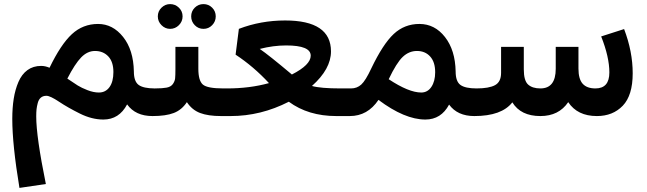

<svg xmlns="http://www.w3.org/2000/svg" viewBox="-20 -567 3162 938"><path d="M736 -135 745 -64 725 0Q642 0 601 -57Q562 17 485 17Q429 17 370.5 -12Q312 -41 268.5 -70Q225 -99 207 -99Q190 -99 179.5 -90Q169 -81 164.5 -64Q160 -47 158.5 -33Q157 -19 157 2Q157 101 204 332L75 351Q40 139 40 14Q40 -40 47 -84.5Q54 -129 70 -166.5Q86 -204 114 -224.5Q142 -245 181 -245Q201 -245 222 -236Q277 -350 331 -400Q385 -450 459 -450Q531 -450 581.5 -386.5Q632 -323 634 -218Q634 -169 657.5 -152Q681 -135 736 -135ZM463 -115Q496 -115 515 -141.5Q534 -168 534 -215Q534 -265 509 -291.5Q484 -318 444 -318Q407 -318 376.5 -286.5Q346 -255 309 -183Q341 -161 359.5 -149.5Q378 -138 407.5 -126.5Q437 -115 463 -115Z M811 -426Q787 -426 769 -444Q751 -462 751 -487Q751 -512 769 -529.5Q787 -547 811 -547Q836 -547 854 -529.5Q872 -512 872 -487Q872 -462 854 -444Q836 -426 811 -426ZM1016.5 -444Q999 -426 974 -426Q949 -426 931.5 -444Q914 -462 914 -487Q914 -512 931.5 -529.5Q949 -547 974 -547Q999 -547 1016.5 -529.5Q1034 -512 1034 -487Q1034 -462 1016.5 -444ZM1071 -135 1080 -62 1060 0Q997 0 957.5 -15Q918 -30 893 -68Q868 -30 829 -15Q790 0 725 0L705 -62L737 -135Q774 -135 794.5 -139Q815 -143 824.5 -156.5Q834 -170 835.5 -184Q837 -198 837 -230V-338H949V-231Q949 -173 971 -154Q993 -135 1071 -135Z M1680 -135 1689 -62 1669 0H1623Q1486 0 1391 -70Q1254 0 1107 0H1060L1040 -63L1071 -135H1090Q1200 -135 1294 -161Q1219 -242 1131 -300L1147 -426Q1254 -467 1373 -467Q1597 -467 1597 -316Q1597 -230 1504 -147Q1546 -135 1643 -135ZM1249 -328Q1293 -298 1406 -203Q1498 -250 1498 -295Q1498 -345 1378 -345Q1315 -345 1249 -328Z M2308 -135 2317 -64 2297 0Q2215 0 2174 -56Q2135 17 2058 17Q1957 17 1829 -79Q1776 0 1689 0H1669L1649 -61L1680 -135H1695Q1724 -135 1745 -154Q1766 -173 1794 -233Q1851 -352 1903.5 -401Q1956 -450 2029 -450Q2104 -450 2154 -386Q2204 -322 2206 -218Q2206 -169 2229.5 -152Q2253 -135 2308 -135ZM2038 -115Q2069 -115 2087.5 -142.5Q2106 -170 2106 -214Q2106 -264 2081.5 -291Q2057 -318 2017 -318Q1978 -318 1947.5 -289Q1917 -260 1879 -180Q1977 -115 2038 -115Z M3029 -425Q3071 -315 3071 -209Q3071 -101 3022.5 -50.5Q2974 0 2896 0Q2801 0 2756 -68Q2710 0 2620 0Q2524 0 2483 -67Q2431 0 2297 0L2277 -63L2308 -135Q2369 -135 2398.5 -151Q2428 -167 2428 -211V-338H2539V-228Q2539 -173 2560 -154Q2581 -135 2620 -135Q2695 -135 2695 -231V-338H2806V-232Q2806 -181 2826.5 -158Q2847 -135 2889 -135Q2957 -135 2957 -213Q2957 -288 2917 -389Z"/></svg>

Font: FiraGO SemiBold
Style: Regular
Weight: 600
Designer: bBox Type
Foundry: bBox Type GmbH
Version: Version 1.001;PS 001.001;hotconv 1.0.88;makeotf.lib2.5.64775